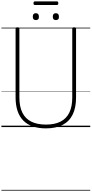

<svg xmlns="http://www.w3.org/2000/svg" viewBox="-20 -1809 1305 2734"><path d="M634 19Q528 19 447 -9Q366 -37 311.5 -92.5Q257 -148 229.5 -230.5Q202 -313 202 -422V-1401Q202 -1411 208 -1415.5Q214 -1420 228 -1420Q243 -1420 249.5 -1415.5Q256 -1411 256 -1401V-420Q256 -292 298 -206Q340 -120 424.5 -77.5Q509 -35 635 -35Q759 -35 842.5 -77.5Q926 -120 967.5 -206Q1009 -292 1009 -420V-1401Q1009 -1411 1015.5 -1415.5Q1022 -1420 1036 -1420Q1063 -1420 1063 -1401V-422Q1063 -276 1015 -178Q967 -80 871.5 -30.5Q776 19 634 19ZM491 -1523Q469 -1523 458 -1534.5Q447 -1546 447 -1571Q447 -1597 457.5 -1609Q468 -1621 491 -1621Q512 -1621 523 -1609Q534 -1597 534 -1571Q535 -1546 523.5 -1534.5Q512 -1523 491 -1523ZM776 -1523Q754 -1523 743 -1534.5Q732 -1546 732 -1571Q732 -1597 743 -1609Q754 -1621 776 -1621Q797 -1621 808 -1609Q819 -1597 819 -1571Q820 -1546 808.5 -1534.5Q797 -1523 776 -1523ZM476 -1738Q465 -1738 461 -1744.5Q457 -1751 457 -1762Q457 -1775 461 -1782Q465 -1789 476 -1789H790Q802 -1789 806 -1782Q810 -1775 810 -1762Q810 -1751 806 -1744.5Q802 -1738 790 -1738ZM0 895H1265V905H0ZM0 -20H1265V0H0ZM0 -505H1265V-500H0ZM0 -1415H1265V-1405H0Z"/></svg>

Font: Playwrite BE WAL Guides
Style: Regular
Weight: 400
Designer: Veronika Burian, José Scaglione
Foundry: TypeTogether
Version: Version 1.003